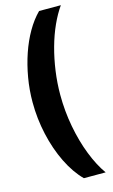

<svg xmlns="http://www.w3.org/2000/svg" viewBox="-143 -845 628 1065"><g transform="rotate(-15 171.0 -313.0)"><path d="M199 167Q149 117 111.5 40.5Q74 -36 53.5 -127.5Q33 -219 33 -313Q33 -384 45 -453.5Q57 -523 78.5 -586Q100 -649 130.5 -702Q161 -755 199 -793H324Q295 -752 270.5 -698Q246 -644 228.5 -580.5Q211 -517 201.5 -449Q192 -381 192 -313Q192 -220 209 -129.5Q226 -39 256 37.5Q286 114 324 167Z"/></g></svg>

Font: Hubot Sans Condensed ExtraLight
Style: Bold
Weight: 700
Version: Version 2.000